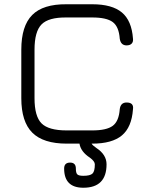

<svg xmlns="http://www.w3.org/2000/svg" viewBox="-20 -674 714 901"><path d="M293 0Q183 0 131.5 -51.5Q80 -103 80 -213V-441Q80 -552 131 -603.5Q182 -655 292 -654H413Q506 -654 552 -615.5Q598 -577 604 -493Q606 -478 598 -469.5Q590 -461 574 -461Q547 -461 542 -492Q538 -549 509 -570.5Q480 -592 413 -592H292Q208 -593 175 -559.5Q142 -526 142 -441V-213Q142 -128 175 -95Q208 -62 293 -62H413Q480 -62 509 -83.5Q538 -105 542 -162Q546 -193 574 -193Q609 -193 604 -161Q598 -77 552 -38.5Q506 0 413 0H410Q414 8 433 21Q480 52 480 97Q480 207 371 207Q281 207 281 117Q281 89 309 89Q336 89 336 117Q336 138 343 144.5Q350 151 371 151Q403 151 414 140.5Q425 130 425 97Q425 83 402 66Q359 38 353 0Z"/></svg>

Font: Jura Medium
Style: Regular
Weight: 500
Designer: Daniel Johnson, Alexei Vanyashin
Foundry: Daniel Johnson
Version: Version 5.103